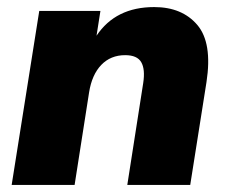

<svg xmlns="http://www.w3.org/2000/svg" viewBox="-20 -523 646 543"><path d="M13 0 91 -492H264L253 -422Q307 -503 416 -503Q495 -503 538 -452.5Q581 -402 564 -291L518 0H340L385 -288Q391 -327 379.5 -347Q368 -367 334 -367Q293 -367 266.5 -339.5Q240 -312 232 -262L191 0Z"/></svg>

Font: Nunito Sans Black
Style: Italic
Weight: 900
Italic angle: -9°
Designer: Vernon Adams
Foundry: Vernon Adams
Version: Version 3.006; ttfautohint (v1.8.3)